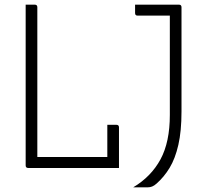

<svg xmlns="http://www.w3.org/2000/svg" viewBox="-20 -720 890 823"><path d="M101 0Q90 0 90 -11V-700H129Q140 -700 140 -689V-47H440V-185H479Q490 -185 490 -174V0ZM551 83Q628 37 668 -37Q708 -111 708 -227V-653H570Q559 -653 559 -664V-700H747Q758 -700 758 -689V-242Q758 -158 744.5 -99Q731 -40 707 -0.5Q683 39 651 67Q641 76 632 79.5Q623 83 613 83Z"/></svg>

Font: Recursive Sn Lnr St Lt
Style: Regular
Weight: 300
Version: Version 1.079;hotconv 1.0.112;makeotfexe 2.5.65598; ttfautoh